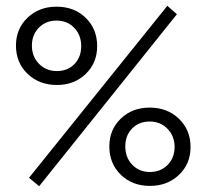

<svg xmlns="http://www.w3.org/2000/svg" viewBox="-20 -636 712 662"><path d="M80 -23 557 -616 590 -587 115 6ZM35 -479Q35 -537 75 -575Q115 -613 175 -613Q236 -613 275.5 -574.5Q315 -536 315 -477Q315 -419 275.5 -381Q236 -343 176 -343Q115 -343 75 -381.5Q35 -420 35 -479ZM260 -477Q260 -515 236 -540Q212 -565 175 -565Q138 -565 114 -540.5Q90 -516 90 -479Q90 -441 114.5 -416Q139 -391 176 -391Q213 -391 236.5 -415Q260 -439 260 -477ZM637 -129Q637 -71 597 -33Q557 5 497 5Q436 5 396.5 -33.5Q357 -72 357 -131Q357 -189 396.5 -227Q436 -265 496 -265Q557 -265 597 -226.5Q637 -188 637 -129ZM412 -131Q412 -93 436 -68Q460 -43 497 -43Q534 -43 558 -67.5Q582 -92 582 -129Q582 -167 557.5 -192Q533 -217 496 -217Q459 -217 435.5 -193Q412 -169 412 -131Z"/></svg>

Font: Ysabeau
Style: Regular
Weight: 400
Designer: Christian Thalmann (Catharsis Fonts)
Version: Version 0.003